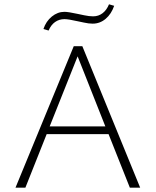

<svg xmlns="http://www.w3.org/2000/svg" viewBox="-20 -873 724 893"><path d="M485 -249H197L98 0H52L323 -658H363L632 0H584ZM470 -285 341 -611 211 -285ZM182 -738Q194 -774 221 -796Q248 -818 280 -818Q297 -818 343 -808Q348 -807 371.5 -802Q395 -797 413 -797Q438 -797 457 -811.5Q476 -826 487 -853L511 -846Q498 -808 471.5 -785.5Q445 -763 411 -763Q393 -763 370.5 -768Q348 -773 342 -774Q298 -784 280 -784Q255 -784 236 -770.5Q217 -757 206 -731Z"/></svg>

Font: Ysabeau Light
Style: Regular
Weight: 300
Designer: Christian Thalmann (Catharsis Fonts)
Version: Version 0.003